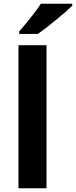

<svg xmlns="http://www.w3.org/2000/svg" viewBox="-20 -1000 404 1020"><path d="M227.1 0H78.1V-759.8H227.1ZM363.8 -969.7 327.1 -935.5Q319.8 -929.7 303.2 -915.8Q286.6 -901.9 277.3 -894Q252 -873 225.6 -852.5Q200.7 -833.5 181.2 -819.8H82V-833L119.6 -877.4Q143.1 -905.8 162.1 -930.7Q180.2 -953.6 196.8 -980H363.8Z"/></svg>

Font: Droid Sans Thai
Style: Bold
Weight: 700
Designer: Steve Matteson
Foundry: Ascender Corporation
Version: Version 1.00